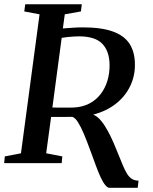

<svg xmlns="http://www.w3.org/2000/svg" viewBox="-26 -763 715 898"><path d="M486.5 115.5Q477 115.5 466.8 103.2Q456.5 91 445.2 67.2Q434 43.5 421.5 9Q407 -30 393 -68.5Q379 -107 365.2 -139.2Q351.5 -171.5 338.2 -192.2Q325 -213 311.5 -216.5Q300.5 -216.5 283.2 -216.2Q266 -216 247.8 -216Q229.5 -216 213 -216L190 -46L265.5 -31.5L262.5 0H-6.5L-3.5 -31.5L72 -46L159 -696L87.5 -709.5L92 -743H356.5L352.5 -709.5L277 -696L268 -630Q290 -631.5 313 -633.2Q336 -635 361 -635Q449.5 -635 503 -615.2Q556.5 -595.5 580.8 -556.8Q605 -518 605 -461Q605.5 -406.5 582.2 -359Q559 -311.5 515.2 -277.2Q471.5 -243 410 -227Q429 -219.5 446.2 -198.8Q463.5 -178 478 -151Q492.5 -124 504 -97.8Q515.5 -71.5 522.5 -53.5Q537 -18 547.5 7.5Q558 33 568 49.2Q578 65.5 590.5 73.5Q603 81.5 622 82L618 115.5ZM219 -260Q234 -260 254.8 -259.8Q275.5 -259.5 293.5 -259.8Q311.5 -260 317.5 -260Q359 -262 390.8 -278.2Q422.5 -294.5 444 -322Q465.5 -349.5 476.2 -384.8Q487 -420 486.5 -460.5Q485.5 -524.5 452 -558.8Q418.5 -593 343 -593Q334.5 -593 320.2 -592.2Q306 -591.5 290.5 -589.8Q275 -588 262.5 -586Z"/></svg>

Font: Merriweather 72pt Medium
Style: Italic
Weight: 500
Italic angle: -7.8°
Version: Version 2.101